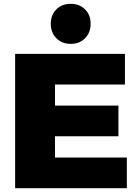

<svg xmlns="http://www.w3.org/2000/svg" viewBox="-20 -982 723 1002"><path d="M59 -701H632V-541H267V-431H598V-271H267V-160H642V0H59ZM453 -858Q453 -812 424 -782.5Q395 -753 349 -753Q303 -753 274 -782.5Q245 -812 245 -858Q245 -904 274 -933Q303 -962 349 -962Q395 -962 424 -933Q453 -904 453 -858Z"/></svg>

Font: #9Slide03 Montserrat ExtraBold
Style: Regular
Weight: 800
Designer: Julieta Ulanovsky
Foundry: Julieta Ulanovsky
Version: Version 6.001